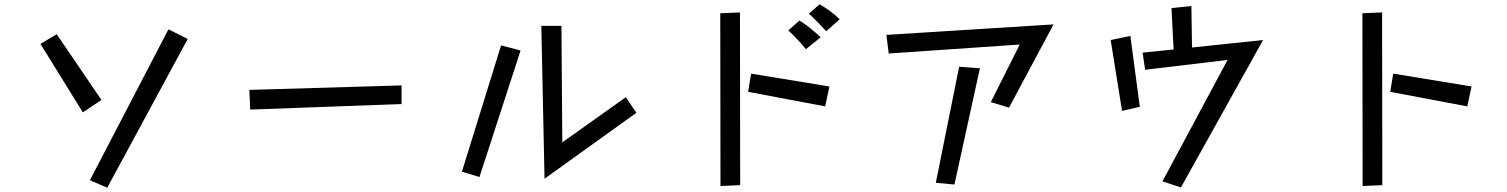

<svg xmlns="http://www.w3.org/2000/svg" viewBox="-20 -819 7040 897"><path d="M767 -682 857 -637 481 58 400 23ZM169 -614 245 -659 454 -352 367 -294Z M1145 -399 1856 -420V-333L1149 -307Z M2509 -698H2603L2607 -154L2904 -365L2953 -292L2524 16ZM2321 -607 2412 -583 2220 8 2138 -17Z M3840 -673Q3824 -691 3799.5 -716Q3775 -741 3759 -755L3809 -799Q3832 -786 3857.5 -767.5Q3883 -749 3903 -729ZM3345 -757 3437 -761 3438 46 3346 50ZM3745 -589Q3728 -611 3704 -636Q3680 -661 3663 -677L3715 -723Q3737 -710 3765 -687.5Q3793 -665 3814 -645ZM3489 -475 3855 -415 3835 -322 3475 -390Z M4744 -611 4132 -569 4121 -656 4902 -705 4694 -316 4609 -342ZM4461 -507 4558 -500 4439 43 4352 35Z M5715 -539 5330 -493 5318 -573 5463 -588 5453 -781 5546 -791 5549 -597 5881 -632 5497 57 5411 28ZM5169 -632 5261 -651 5305 -320 5222 -301Z M6345 -757 6437 -761 6438 46 6346 50ZM6489 -475 6855 -415 6835 -322 6475 -390Z"/></svg>

Font: Moralerspace Krypton JPDOC
Style: Regular
Weight: 400
Version: v0.0.6; ttfautohint (v1.8.4.7-5d5b-dirty) -l 6 -r 45 -G 200 